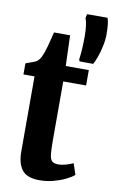

<svg xmlns="http://www.w3.org/2000/svg" viewBox="-92 -865 548 922"><g transform="rotate(10 182.0 -403.5)"><path d="M168.5 9Q107.5 9 83.2 -22.2Q59 -53.5 59 -111.5V-478H5V-532Q15.5 -536.5 26 -539.8Q36.5 -543 45.8 -546.8Q55 -550.5 61.5 -556Q67.5 -561.5 72 -568.2Q76.5 -575 80.2 -583.5Q84 -592 87.5 -602Q92 -614.5 96.8 -632.2Q101.5 -650 106.2 -668.8Q111 -687.5 114.5 -702H193L198 -553H310.5V-478H199V-195Q199 -148.5 201.5 -124Q204 -99.5 213.5 -90.5Q223 -81.5 243.5 -81.5Q262.5 -81.5 282.8 -87.5Q303 -93.5 316.5 -100L334.5 -46Q319.5 -33 293.5 -20.5Q267.5 -8 235.2 0.5Q203 9 168.5 9ZM326 -586 259.5 -586.5 256 -596Q259 -615 261 -644Q263 -673 263 -708.5Q263 -738.5 260 -760.8Q257 -783 251.5 -797L255.5 -816H355.5Q360 -803.5 362.2 -785.5Q364.5 -767.5 364.5 -737Q364.5 -710 358.2 -680.2Q352 -650.5 343 -625.2Q334 -600 326 -586Z"/></g></svg>

Font: Merriweather 24pt SemiCondensed
Style: Bold
Weight: 700
Width: 4
Designer: Eben Sorkin
Foundry: Eben Sorkin
Version: Version 2.100